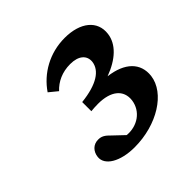

<svg xmlns="http://www.w3.org/2000/svg" viewBox="-128 -818 711 711"><g transform="rotate(-45 228.0 -462.0)"><path d="M73 -299C68 -258 120 -227 195 -227C313 -227 415 -291 425 -371C432 -433 390 -474 310 -484C375 -508 416 -546 422 -594C430 -656 380 -697 298 -697C219 -697 151 -658 111 -599L144 -572C168 -598 202 -614 244 -614C288 -614 311 -593 308 -562C303 -521 260 -492 176 -483V-435C186 -436 198 -437 213 -437C280 -437 317 -407 311 -357C304 -306 258 -275 206 -280L167 -317C147 -338 136 -343 119 -343C94 -343 76 -325 73 -299Z"/></g></svg>

Font: TPK Tissa Web SemiBold
Style: Italic
Weight: 600
Italic angle: -7°
Designer: Jacques Le Bailly, Suppakit Chalermlarp | Katatrad Co.,Ltd.
Foundry: Jacques Le Bailly, Cadson Demak Co.,Ltd.
Version: Version 5.000;Glyphs 3.1.2 (3151)